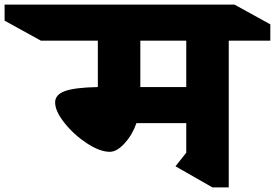

<svg xmlns="http://www.w3.org/2000/svg" viewBox="-175 -806 1197 836"><path d="M821 -629V10H750L589 -82L636 -141V-270H419Q402 -220 368 -182.5Q334 -145 303 -145Q260 -145 203.5 -182Q147 -219 106 -270.5Q65 -322 65 -360Q65 -394 108 -409.5Q151 -425 251 -427V-629H3L-155 -716V-786H846L1002 -700V-629ZM636 -629H436V-427H636Z"/></svg>

Font: Inknut Antiqua ExtraBold
Style: Regular
Weight: 800
Designer: Claus Eggers Sørensen
Foundry: Claus Eggers Sørensen
Version: Version 1.003; ttfautohint (v1.8.2) -l 8 -r 50 -G 200 -x 14 